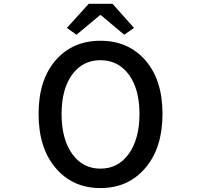

<svg xmlns="http://www.w3.org/2000/svg" viewBox="-20 -961 1040 994"><path d="M732.4 -91.3Q643.6 12.7 500 12.7Q356.4 12.7 268.1 -91.3Q179.7 -195.3 179.7 -371.1Q179.7 -546.9 267.6 -648.4Q355.5 -750 500 -750Q644.5 -750 732.9 -648.4Q821.3 -546.9 821.3 -371.1Q821.3 -195.3 732.4 -91.3ZM298.8 -371.1Q298.8 -241.2 353.5 -164.6Q408.2 -87.9 500 -87.9Q591.8 -87.9 647 -165Q702.1 -242.2 702.1 -371.1Q702.1 -500 647 -574.7Q591.8 -649.4 500 -649.4Q408.2 -649.4 353.5 -574.7Q298.8 -500 298.8 -371.1ZM326.2 -816.4 439.5 -941.4H562.5L673.8 -816.4L623 -781.2L502 -882.8H498L376 -781.2Z"/></svg>

Font: GenEi Gothic M SemiBold
Style: Regular
Weight: 500
Designer: o_tamon (Modified); [Source Han Sans]
Ryoko NISHIZUKA  (kana & ideographs); Paul D. Hunt (Latin, Greek & Cyrillic); Wenl
Version: Version 1.1a;Original Version 1.004